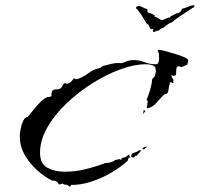

<svg xmlns="http://www.w3.org/2000/svg" viewBox="-20 -673 759 729"><path d="M708 -652Q710 -653 713 -653Q718 -653 718.5 -650.5Q719 -648 717 -646Q709 -642 700.5 -636Q692 -630 684 -625Q680 -623 666.5 -613.5Q653 -604 646 -599L631 -587L630 -588L626 -585Q623 -585 622 -584L609 -575V-574H608L602 -568L601 -569L600 -568Q600 -567 598 -566.5Q596 -566 595 -566L590 -563Q590 -563 586 -561Q586 -558 584 -558Q581 -556 575 -556Q571 -554 567 -552Q563 -550 561 -554Q560 -554 560 -554.5Q560 -555 560 -555Q560 -557 562 -560Q564 -563 562 -563L556 -562Q551 -562 553 -564L552 -565L551 -564L543 -580Q543 -581 540 -581L538 -584L537 -583L530 -595Q527 -600 521 -609.5Q515 -619 514 -621Q509 -626 505 -632Q501 -638 496 -642Q495 -644 500 -648Q505 -652 511 -650Q519 -647 525.5 -643.5Q532 -640 540 -638Q540 -636 539.5 -631Q539 -626 543 -625Q544 -623 548 -623Q552 -623 553 -622L567 -615V-608Q568 -609 569.5 -609.5Q571 -610 571 -609L579 -605Q581 -603 582.5 -602.5Q584 -602 585 -601L594 -596Q599 -599 602 -599Q605 -599 609 -602L620 -606Q621 -607 622 -606.5Q623 -606 623 -605L628 -611L646 -620Q648 -622 652 -622.5Q656 -623 659 -625Q664 -626 667.5 -632Q671 -638 672 -640Q682 -642 691 -646Q700 -650 708 -652ZM245 36 235 29 226 28 217 24 204 28Q196 11 178 13Q147 -3 119 -28.5Q91 -54 73 -86.5Q55 -119 55 -156Q55 -164 58 -181.5Q61 -199 68 -214Q75 -229 85 -229Q93 -238 107.5 -256.5Q122 -275 138 -290Q154 -305 166 -305Q176 -305 175.5 -312.5Q175 -320 178 -327Q181 -334 199 -334Q207 -334 212.5 -340Q218 -346 219 -353L227 -358L231 -355Q241 -355 248.5 -361.5Q256 -368 260 -376L270 -372Q295 -379 315.5 -395Q336 -411 361 -415L369 -422Q387 -427 405 -431Q423 -435 442 -433Q453 -437 463.5 -441Q474 -445 486 -445Q508 -445 528.5 -437Q549 -429 571 -429Q580 -429 582 -437Q584 -445 584 -451Q584 -459 583.5 -466.5Q583 -474 578 -481L583 -484Q589 -484 606 -479.5Q623 -475 643 -469Q663 -463 678 -456.5Q693 -450 695 -445L691 -427L668 -418L659 -422Q650 -420 649.5 -410.5Q649 -401 648.5 -393Q648 -385 640 -385Q639 -385 636.5 -385.5Q634 -386 631 -387L630 -385L639 -369L637 -365L639 -360L637 -357L628 -361L624 -359L625 -354Q621 -346 619.5 -330.5Q618 -315 604 -315Q590 -302 574.5 -283Q559 -264 537 -262V-263L541 -288L537 -295Q545 -315 550.5 -333.5Q556 -352 558 -373L568 -384Q568 -387 570 -392.5Q572 -398 572 -400Q572 -405 571 -409.5Q570 -414 569 -418Q563 -425 553 -427Q543 -429 533 -429Q490 -429 436.5 -409.5Q383 -390 329.5 -356Q276 -322 231 -279Q186 -236 159 -188Q132 -140 132 -93Q132 -51 160 -36Q188 -21 225 -21Q265 -21 304 -30.5Q343 -40 380 -54Q390 -54 399 -56.5Q408 -59 415 -63V-65L434 -69L439 -66L442 -69V-73L456 -76L469 -86L476 -73L470 -76L465 -66L466 -64Q441 -40 403.5 -18Q366 4 325.5 17Q285 30 249 29L250 32ZM523 -240 526 -256 532 -251ZM525 -105 521 -109V-111Q529 -116 539 -117Q533 -110 525 -105ZM483 -75 478 -79Q478 -85 481.5 -89Q485 -93 491 -91L487 -93Q500 -95 507 -102H517L499 -82V-81L495 -82L490 -76Z"/></svg>

Font: Kolker Brush
Style: Regular
Weight: 400
Designer: Robert E. Leuschke
Foundry: Robert E. Leuschke
Version: Version 1.010; ttfautohint (v1.8.3)